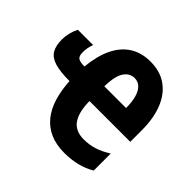

<svg xmlns="http://www.w3.org/2000/svg" viewBox="-145 -705 865 865"><g transform="rotate(45 287.5 -273.0)"><path d="M352.1 -556.2Q414.1 -556.2 456.5 -525.9Q499 -495.6 521 -440.2Q543 -384.8 543 -309.1V-235.8H283.2Q284.2 -164.1 309.3 -129.6Q334.5 -95.2 386.2 -95.2Q421.4 -95.2 452.1 -104.7Q482.9 -114.3 518.1 -136.2V-27.8Q485.4 -8.3 448 0.7Q410.6 9.8 368.2 9.8Q315.4 9.8 277.1 -7.3Q238.8 -24.4 212.9 -56.4Q187 -88.4 173.1 -133.8Q159.2 -179.2 155.8 -235.8Q95.7 -235.8 61.5 -246.3Q27.3 -256.8 13.2 -280.5Q-1 -304.2 -1 -344.2Q-1 -365.2 4.2 -385.7Q9.3 -406.2 19 -425.8H116.2Q110.8 -410.6 108.4 -397.2Q106 -383.8 106 -371.1Q106 -347.7 115 -339.4Q124 -331.1 147.9 -330.1H157.2Q164.1 -403.3 188.5 -453.6Q212.9 -503.9 253.9 -530Q294.9 -556.2 352.1 -556.2ZM354 -453.1Q322.8 -453.1 303.7 -424.3Q284.7 -395.5 283.2 -330.1H421.9Q421.9 -369.1 414.1 -396.7Q406.2 -424.3 391.1 -438.7Q376 -453.1 354 -453.1Z"/></g></svg>

Font: Open Sans Condensed
Style: Regular
Weight: 400
Width: 3
Designer: Monotype Design Team
Foundry: Monotype Imaging Inc.
Version: Version 3.000